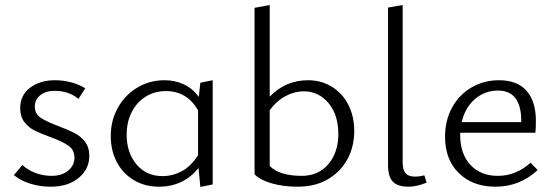

<svg xmlns="http://www.w3.org/2000/svg" viewBox="-20 -736 2194 761"><path d="M35 -42 69 -82Q90 -62 120.5 -50.5Q151 -39 185 -39Q225 -39 250 -59.5Q275 -80 275 -111Q275 -142 251.5 -158.5Q228 -175 179 -193Q140 -207 116.5 -219Q93 -231 76.5 -252.5Q60 -274 60 -307Q60 -359 99.5 -388.5Q139 -418 198 -418Q231 -418 262.5 -409.5Q294 -401 318 -386L291 -344Q253 -376 196 -376Q161 -376 139.5 -358.5Q118 -341 118 -314Q118 -285 141 -269.5Q164 -254 212 -236Q252 -221 276 -208.5Q300 -196 317 -174Q334 -152 334 -118Q334 -66 292 -31Q250 4 181 4Q137 4 98.5 -8.5Q60 -21 35 -42Z M823 -418V-5L774 5L767 -70Q706 4 611 4Q554 4 510.5 -22Q467 -48 443 -93.5Q419 -139 419 -197Q419 -259 447.5 -309.5Q476 -360 524.5 -389Q573 -418 632 -418Q674 -418 709 -401.5Q744 -385 768 -352L774 -408ZM765 -121V-299Q721 -375 638 -375Q593 -375 557.5 -353Q522 -331 502 -291.5Q482 -252 482 -202Q482 -131 521 -84.5Q560 -38 624 -38Q665 -38 701.5 -58Q738 -78 765 -121Z M1384 -216Q1384 -155 1357 -105Q1330 -55 1279.5 -25.5Q1229 4 1160 4Q1104 4 1058 -9Q1012 -22 989 -45V-705L1049 -716V-353Q1112 -418 1201 -418Q1252 -418 1294 -393Q1336 -368 1360 -322Q1384 -276 1384 -216ZM1321 -205Q1321 -281 1282 -327.5Q1243 -374 1184 -374Q1147 -374 1111.5 -355Q1076 -336 1049 -299V-78Q1088 -39 1176 -39Q1242 -39 1281.5 -85.5Q1321 -132 1321 -205Z M1518 -82V-706L1576 -716V-92Q1576 -63 1587.5 -49.5Q1599 -36 1625 -36Q1643 -36 1662 -41L1671 -12Q1630 4 1600 4Q1556 4 1537 -16Q1518 -36 1518 -82Z M2111 -62Q2040 4 1944 4Q1854 4 1799 -49.5Q1744 -103 1744 -194Q1744 -259 1772 -310Q1800 -361 1849 -389.5Q1898 -418 1958 -418Q2031 -418 2067.5 -375.5Q2104 -333 2104 -258Q2104 -225 2102 -210H1804V-201Q1804 -126 1844.5 -82.5Q1885 -39 1953 -39Q2025 -39 2083 -91ZM1810 -252H2046V-256Q2046 -377 1954 -377Q1901 -377 1862 -343Q1823 -309 1810 -252Z"/></svg>

Font: Ysabeau Infant Semilight
Style: Regular
Weight: 300
Designer: Christian Thalmann (Catharsis Fonts)
Version: Version 0.003